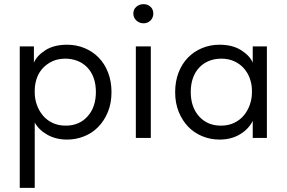

<svg xmlns="http://www.w3.org/2000/svg" viewBox="-20 -663 1378 923"><path d="M75 240V-440H143V-362Q157 -395 198 -421.5Q239 -448 303 -448Q347 -448 386 -432Q425 -416 454 -386.5Q483 -357 499.5 -314.5Q516 -272 516 -220Q516 -167 498.5 -124.5Q481 -82 452 -52.5Q423 -23 384 -7.5Q345 8 303 8Q249 8 208 -15Q167 -38 147 -74V240ZM294 -381Q259 -381 232 -368.5Q205 -356 186 -335.5Q167 -315 157.5 -288.5Q148 -262 147 -233V-217Q147 -188 157 -159.5Q167 -131 185.5 -108.5Q204 -86 232 -72.5Q260 -59 296 -59Q361 -59 401 -103.5Q441 -148 441 -221Q441 -259 430 -289Q419 -319 399 -339.5Q379 -360 352 -370.5Q325 -381 294 -381Z M633 -440H705V0H633ZM670 -551Q650 -551 635.5 -564.5Q621 -578 621 -598Q621 -618 635.5 -630.5Q650 -643 670 -643Q690 -643 703.5 -630.5Q717 -618 717 -598Q717 -578 703.5 -564.5Q690 -551 670 -551Z M1035 8Q993 8 954 -7.5Q915 -23 886 -52.5Q857 -82 839.5 -124.5Q822 -167 822 -220Q822 -272 838.5 -314.5Q855 -357 884 -386.5Q913 -416 952 -432Q991 -448 1035 -448Q1098 -448 1139.5 -421.5Q1181 -395 1195 -362V-440H1263V0H1195V-82Q1176 -43 1134 -17.5Q1092 8 1035 8ZM1042 -59Q1078 -59 1106 -72.5Q1134 -86 1152.5 -108.5Q1171 -131 1181 -159.5Q1191 -188 1191 -217V-233Q1190 -262 1180 -288.5Q1170 -315 1151.5 -335.5Q1133 -356 1106 -368.5Q1079 -381 1044 -381Q1012 -381 985.5 -370.5Q959 -360 939 -339.5Q919 -319 908 -289Q897 -259 897 -221Q897 -148 937 -103.5Q977 -59 1042 -59Z"/></svg>

Font: Tilda Sans
Style: Regular
Weight: 400
Designer: ParaType Ltd
Foundry: ParaType Ltd
Version: Version 1.009